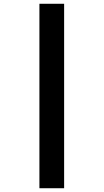

<svg xmlns="http://www.w3.org/2000/svg" viewBox="-20 -780 549 1018"><path d="M189 -760H320V218H189Z"/></svg>

Font: Noto Sans Gujarati UI Black
Style: Regular
Weight: 900
Designer: Jelle Bosma - Monotype Design Team, Universal Thirst
Foundry: Monotype Imaging Inc.
Version: Version 2.106; ttfautohint (v1.8.4.7-5d5b)